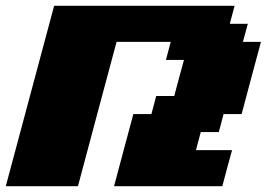

<svg xmlns="http://www.w3.org/2000/svg" viewBox="-20 -645 924 665"><path d="M375 0H750Q755.4 -21 766.6 -62.5Q777.8 -104 783.7 -125H658.7L675.3 -187.5H737.8L754.4 -250H816.9Q828.1 -292 850.3 -375.2Q872.6 -458.5 883.8 -500H821.3L838.4 -562.5H775.9L792.5 -625H167.5Q139.6 -520.5 83.7 -312.3Q27.8 -104 0 0H250Q272 -83 316.7 -250Q361.3 -417 383.8 -500H571.3L554.7 -437.5H617.2Q611.3 -417 600.1 -375Q588.9 -333 583.5 -312.5H521L504.4 -250H441.9Q430.7 -208.5 408.4 -125.2Q386.2 -42 375 0Z"/></svg>

Font: Faithful 32x
Style: BoldOblique
Weight: 400
Foundry: Faithful Resource Pack
Version: Version 1.0; January 27, 2023